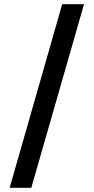

<svg xmlns="http://www.w3.org/2000/svg" viewBox="-20 -791 446 914"><path d="M26 103 276 -771H380L129 103Z"/></svg>

Font: Firefly Display Medium
Style: Regular
Weight: 500
Designer: Colophon Foundry, Jonny Pinhorn
Foundry: Colophon Foundry
Version: Version 1.200; ttfautohint (v1.8.3)